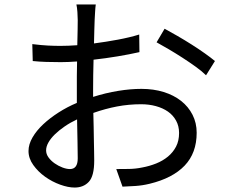

<svg xmlns="http://www.w3.org/2000/svg" viewBox="-20 -816 1040 862"><path d="M294 -57Q329 -57 329 -105Q329 -132 328 -179Q327 -226 326 -280Q296 -266 270.5 -248.5Q245 -231 226.5 -213Q208 -195 197.5 -176.5Q187 -158 187 -141Q187 -124 198 -109Q209 -94 225.5 -82.5Q242 -71 260.5 -64Q279 -57 294 -57ZM398 -381Q455 -399 510.5 -408Q566 -417 615 -417Q669 -417 714.5 -403Q760 -389 793 -363Q826 -337 844.5 -300.5Q863 -264 863 -220Q863 -129 809 -72.5Q755 -16 652 9Q619 17 587.5 19Q556 21 530 22L502 -57Q530 -57 559.5 -57.5Q589 -58 618 -64Q651 -70 681 -82Q711 -94 734 -113Q757 -132 770.5 -158Q784 -184 784 -219Q784 -250 770.5 -274.5Q757 -299 734 -315Q711 -331 680 -339.5Q649 -348 614 -348Q558 -348 505.5 -338Q453 -328 399 -309Q400 -277 400.5 -246Q401 -215 401.5 -186.5Q402 -158 402.5 -134.5Q403 -111 403 -95Q403 -26 379 0Q355 26 315 26Q286 26 250 13Q214 0 182.5 -22.5Q151 -45 129.5 -75Q108 -105 108 -138Q108 -168 126 -199Q144 -230 174 -258Q204 -286 243 -311Q282 -336 325 -354V-410Q325 -440 325 -473.5Q325 -507 326 -540Q285 -537 253 -537Q219 -537 187.5 -538Q156 -539 127 -542L125 -618Q166 -613 195 -611.5Q224 -610 251 -610Q286 -610 327 -613Q328 -652 328.5 -682Q329 -712 329 -726Q329 -741 327.5 -762Q326 -783 323 -796H410Q408 -782 407 -763.5Q406 -745 405 -728Q404 -710 403.5 -682Q403 -654 402 -621Q456 -628 509.5 -638Q563 -648 605 -661L606 -582Q562 -572 508 -563Q454 -554 400 -548Q399 -513 398.5 -478.5Q398 -444 398 -414ZM719 -687Q745 -673 777 -654.5Q809 -636 840.5 -616Q872 -596 899.5 -576.5Q927 -557 945 -542L905 -478Q887 -496 858.5 -516.5Q830 -537 799 -557Q768 -577 737.5 -595Q707 -613 683 -626Z"/></svg>

Font: SpoqaHanSansJP-Regular
Style: Regular
Weight: 400
Designer: [Source Han Sans]
Ryoko NISHIZUKA  (kana & ideographs); Paul D. Hunt (Latin, Greek & Cyrillic); Wenlong ZHANG  (bopomofo
Foundry: Spoqa (http://bi.spoqa.com)
Version: Version 1.002.20150607